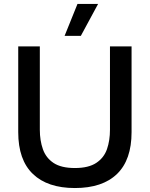

<svg xmlns="http://www.w3.org/2000/svg" viewBox="-20 -938 756 969"><path d="M371 -918H475L388 -757H306ZM644 -704V-271Q644 -131 570.5 -60Q497 11 358 11Q220 11 146 -60Q72 -131 72 -271V-704H181V-283Q181 -229 196.5 -185Q212 -141 250.5 -115.5Q289 -90 358 -90Q427 -90 466 -116Q505 -142 520 -185.5Q535 -229 535 -283V-704Z"/></svg>

Font: Prodigy Sans Medium
Style: Regular
Weight: 500
Designer: Wei Huang
Foundry: Wei Huang
Version: Version 1.003; ttfautohint (v1.8.3)